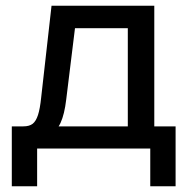

<svg xmlns="http://www.w3.org/2000/svg" viewBox="-20 -516 658 667"><path d="M43 -34V-77H61Q82 -77 93.5 -86Q105 -95 112 -116.5Q119 -138 123 -177L159 -496H516V-46H424V-479L489 -418H174L248 -479L210 -170Q204 -119 190.5 -89.5Q177 -60 151 -47Q125 -34 80 -34ZM21 131V-77H590V131H502V-59L560 0H74L109 -59V131Z"/></svg>

Font: Wix Madefor Display Medium
Style: Regular
Weight: 500
Designer: Dalton Maag Ltd
Foundry: Dalton Maag Ltd
Version: Version 3.100